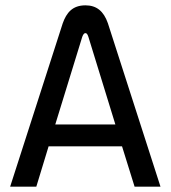

<svg xmlns="http://www.w3.org/2000/svg" viewBox="-20 -699 640 719"><path d="M215 -612 18 0H116L162 -151H437L484 0H581L384 -612C368 -658 341 -679 300 -679C251 -679 229 -651 215 -612ZM187 -233 288 -561C292 -572 296 -575 300 -575C305 -575 308 -570 311 -561L412 -233Z"/></svg>

Font: LT Wave Mono
Style: Regular
Weight: 400
Designer: Daniel Lyons
Version: Version 2.5 (Glyphs App)